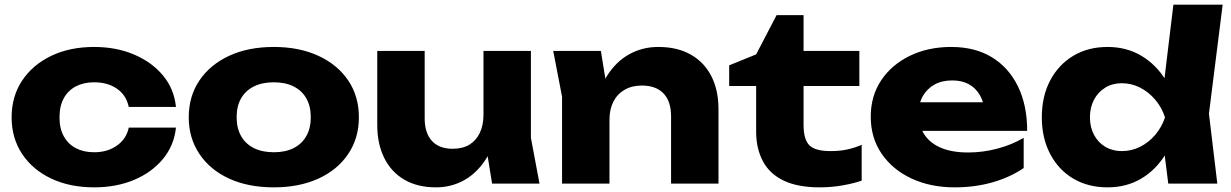

<svg xmlns="http://www.w3.org/2000/svg" viewBox="-20 -790 5298 826"><path d="M737 -241Q729 -164 681 -106Q633 -48 556.5 -16Q480 16 385 16Q280 16 200 -22Q120 -60 75 -128Q30 -196 30 -285Q30 -375 75 -443Q120 -511 200 -549.5Q280 -588 385 -588Q480 -588 556.5 -555.5Q633 -523 681 -465.5Q729 -408 737 -330H534Q523 -381 483 -408.5Q443 -436 385 -436Q340 -436 306.5 -418.5Q273 -401 254.5 -367.5Q236 -334 236 -285Q236 -237 254.5 -203.5Q273 -170 306.5 -152.5Q340 -135 385 -135Q443 -135 483.5 -164Q524 -193 534 -241Z M1158 16Q1048 16 966 -21.5Q884 -59 838 -127.5Q792 -196 792 -285Q792 -376 838 -444Q884 -512 966 -550Q1048 -588 1158 -588Q1267 -588 1349.5 -550Q1432 -512 1478 -444Q1524 -376 1524 -285Q1524 -196 1478 -127.5Q1432 -59 1349.5 -21.5Q1267 16 1158 16ZM1158 -135Q1208 -135 1243.5 -153Q1279 -171 1298 -205Q1317 -239 1317 -285Q1317 -333 1298 -366.5Q1279 -400 1243.5 -418Q1208 -436 1158 -436Q1108 -436 1072 -418Q1036 -400 1017 -366.5Q998 -333 998 -286Q998 -239 1017 -205Q1036 -171 1072 -153Q1108 -135 1158 -135Z M1856 16Q1776 16 1719.5 -17Q1663 -50 1633 -110.5Q1603 -171 1603 -252V-571H1807V-281Q1807 -218 1838 -184Q1869 -150 1927 -150Q1970 -150 1999 -167.5Q2028 -185 2044 -218Q2060 -251 2060 -297L2123 -264Q2112 -173 2073.5 -110.5Q2035 -48 1979 -16Q1923 16 1856 16ZM2097 0 2060 -229V-571H2264V-197L2301 0Z M2360 -571H2565L2602 -343V0H2398V-374ZM2812 -588Q2894 -588 2952 -555Q3010 -522 3040.5 -462Q3071 -402 3071 -320V0H2867V-290Q2867 -354 2834.5 -388Q2802 -422 2741 -422Q2699 -422 2667.5 -404Q2636 -386 2619 -353Q2602 -320 2602 -275L2539 -308Q2551 -399 2590 -461.5Q2629 -524 2686 -556Q2743 -588 2812 -588Z M3117 -420V-509L3233 -556L3321 -725H3437V-571H3677V-420H3437V-252Q3437 -190 3462 -165Q3487 -140 3553 -140Q3595 -140 3627.5 -147.5Q3660 -155 3687 -167V-13Q3657 -2 3608 7Q3559 16 3507 16Q3412 16 3351.5 -13Q3291 -42 3262 -96.5Q3233 -151 3233 -224V-420Z M4087 16Q3983 16 3901.5 -22Q3820 -60 3773 -128.5Q3726 -197 3726 -288Q3726 -377 3771 -444.5Q3816 -512 3894.5 -550Q3973 -588 4072 -588Q4175 -588 4247.5 -543.5Q4320 -499 4359.5 -418Q4399 -337 4399 -227H3891V-350H4284L4217 -307Q4213 -351 4195 -381.5Q4177 -412 4147.5 -428Q4118 -444 4077 -444Q4032 -444 4000 -426Q3968 -408 3950 -376.5Q3932 -345 3932 -303Q3932 -249 3956.5 -211.5Q3981 -174 4028.5 -154Q4076 -134 4145 -134Q4208 -134 4270.5 -150.5Q4333 -167 4384 -197V-67Q4325 -27 4249.5 -5.5Q4174 16 4087 16Z M5006 0 4979 -214 5014 -284 4980 -372 5028 -770H5240L5181 -301L5217 0ZM5050 -285Q5036 -195 4994.5 -127Q4953 -59 4889.5 -21.5Q4826 16 4745 16Q4661 16 4597.5 -21.5Q4534 -59 4498 -127.5Q4462 -196 4462 -285Q4462 -376 4498 -444Q4534 -512 4597.5 -550Q4661 -588 4745 -588Q4826 -588 4889.5 -550.5Q4953 -513 4995 -445.5Q5037 -378 5050 -285ZM4669 -285Q4669 -243 4686.5 -210Q4704 -177 4735 -158.5Q4766 -140 4806 -140Q4848 -140 4885 -158.5Q4922 -177 4950 -210Q4978 -243 4992 -285Q4978 -328 4950 -361Q4922 -394 4885 -413Q4848 -432 4806 -432Q4766 -432 4735 -413Q4704 -394 4686.5 -361Q4669 -328 4669 -285Z"/></svg>

Font: Unbounded
Style: Bold
Weight: 700
Designer: Luke Prowse, Jean-Baptiste Morizot, Fátima Lázaro, Florian Runge
Foundry: NaN
Version: Version 1.700